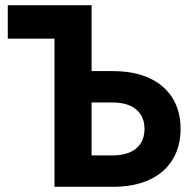

<svg xmlns="http://www.w3.org/2000/svg" viewBox="-20 -720 752 740"><path d="M276 -325H414Q452 -325 479.5 -313.5Q507 -302 522 -279Q537 -256 537 -223Q537 -190 522 -167Q507 -144 479.5 -132.5Q452 -121 414 -121H276V0H414Q497 0 555.5 -27Q614 -54 645 -104.5Q676 -155 676 -223Q676 -292 645 -342Q614 -392 555.5 -419Q497 -446 414 -446H276ZM190 -571V0H333V-700H10V-571Z"/></svg>

Font: Jost SemiBold
Style: Regular
Weight: 600
Version: Version 3.710